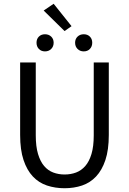

<svg xmlns="http://www.w3.org/2000/svg" viewBox="-20 -988 685 1020"><path d="M323 12Q273 12 229.5 -2.5Q186 -17 154.5 -50.5Q123 -84 105 -138Q87 -192 87 -271V-656H170V-269Q170 -210 182 -170Q194 -130 214.5 -106Q235 -82 263 -71.5Q291 -61 323 -61Q356 -61 384 -71.5Q412 -82 433 -106Q454 -130 466 -170Q478 -210 478 -269V-656H558V-271Q558 -192 540 -138Q522 -84 490.5 -50.5Q459 -17 416 -2.5Q373 12 323 12ZM360 -849 323 -823 212 -932 265 -968ZM219 -715Q199 -715 186.5 -728Q174 -741 174 -761Q174 -781 186.5 -793.5Q199 -806 219 -806Q239 -806 252 -793.5Q265 -781 265 -761Q265 -741 252 -728Q239 -715 219 -715ZM425 -715Q405 -715 392 -728Q379 -741 379 -761Q379 -781 392 -793.5Q405 -806 425 -806Q445 -806 457.5 -793.5Q470 -781 470 -761Q470 -741 457.5 -728Q445 -715 425 -715Z"/></svg>

Font: Processing Sans Pro
Style: Regular
Weight: 400
Designer: Paul D. Hunt
Foundry: Adobe Systems Incorporated
Version: Version 2.020;PS 2.000;hotconv 1.0.86;makeotf.lib2.5.63406